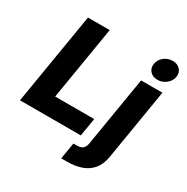

<svg xmlns="http://www.w3.org/2000/svg" viewBox="-211 -939 1285 1322"><g transform="rotate(30 431.5 -278.5)"><path d="M9.3 0 129.9 -727.5H302.7L206.1 -143.6H516.6L492.7 0ZM663.1 -535.6H832.5L739.7 26.4Q729.5 89.4 697.8 128.7Q666 168 616 186Q565.9 204.1 500 204.1H455.1L476.6 74.2H502Q535.2 74.2 550.8 60.8Q566.4 47.4 571.3 18.6ZM757.8 -595.2Q719.7 -595.2 698 -619.1Q676.3 -643.1 682.1 -678.2Q687.5 -713.4 717.5 -737.3Q747.6 -761.2 785.2 -761.2Q823.2 -761.2 845.2 -737.3Q867.2 -713.4 861.3 -678.2Q855.5 -643.1 825.4 -619.1Q795.4 -595.2 757.8 -595.2Z"/></g></svg>

Font: Inter 20pt ExtraBold
Style: Italic
Weight: 800
Italic angle: -9.3988°
Version: Version 4.001;git-66647c0bb